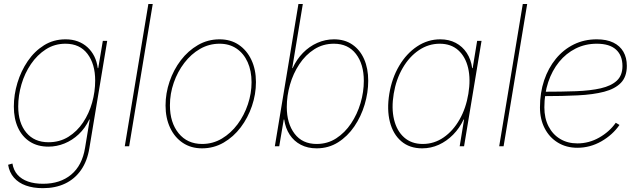

<svg xmlns="http://www.w3.org/2000/svg" viewBox="-20 -748 3268 982"><path d="M199.2 214.4Q149.9 214.4 112.3 200.9Q74.7 187.5 51.3 160.6Q27.8 133.8 21.5 94.7L43.5 88.4Q49.3 123 69.8 146Q90.3 168.9 123.3 180.4Q156.2 191.9 200.2 191.9Q288.1 191.9 344.2 145Q400.4 98.1 415 8.3L439 -136.7H436.5Q415.5 -92.3 382.6 -61.3Q349.6 -30.3 309.8 -14.2Q270 2 227.5 2Q172.4 2 132.8 -23.4Q93.3 -48.8 72 -95Q50.8 -141.1 50.8 -203.1Q50.8 -263.7 69.1 -324.2Q87.4 -384.8 121.8 -435.3Q156.2 -485.8 205.1 -516.4Q253.9 -546.9 315.4 -546.9Q349.6 -546.9 377.9 -536.4Q406.2 -525.9 427.5 -506.3Q448.7 -486.8 462.2 -460Q475.6 -433.1 480 -399.4H482.4L505.9 -539.1H528.3L437 10.3Q426.3 76.2 394.3 121.8Q362.3 167.5 313 190.9Q263.7 214.4 199.2 214.4ZM228 -20.5Q285.2 -20.5 329.6 -48.1Q374 -75.7 404.8 -121.6Q435.5 -167.5 451.2 -223.4Q466.8 -279.3 466.8 -335.9Q466.8 -420.4 427.5 -472.4Q388.2 -524.4 314.9 -524.4Q259.3 -524.4 214.8 -495.8Q170.4 -467.3 138.4 -420.4Q106.4 -373.5 89.8 -316.7Q73.2 -259.8 73.2 -203.6Q73.2 -119.6 114.3 -70.1Q155.3 -20.5 228 -20.5Z M761.2 -727.5 640.6 0H618.2L738.8 -727.5Z M1013.2 10.7Q957 10.7 915 -17.3Q873 -45.4 849.9 -95Q826.7 -144.5 826.7 -208.5Q826.7 -270.5 847.2 -330.8Q867.7 -391.1 904.8 -439.7Q941.9 -488.3 992.4 -517.6Q1043 -546.9 1103 -546.9Q1159.7 -546.9 1201.2 -518.8Q1242.7 -490.7 1265.9 -441.4Q1289.1 -392.1 1289.1 -328.1Q1289.1 -266.1 1268.6 -205.8Q1248 -145.5 1211.2 -96.7Q1174.3 -47.9 1123.8 -18.6Q1073.2 10.7 1013.2 10.7ZM1013.7 -11.7Q1068.8 -11.7 1115 -39.3Q1161.1 -66.9 1195.1 -112.5Q1229 -158.2 1247.8 -214.4Q1266.6 -270.5 1266.6 -327.1Q1266.6 -385.7 1246.6 -430.2Q1226.6 -474.6 1189.9 -499.5Q1153.3 -524.4 1103 -524.4Q1049.3 -524.4 1003.4 -498Q957.5 -471.7 922.9 -426.5Q888.2 -381.3 868.7 -325Q849.1 -268.6 849.1 -209.5Q849.1 -121.1 893.6 -66.4Q938 -11.7 1013.7 -11.7Z M1599.1 10.7Q1553.7 10.7 1518.6 -7.6Q1483.4 -25.9 1461.7 -59.1Q1439.9 -92.3 1433.6 -136.7H1431.2L1408.2 0H1385.7L1506.3 -727.5H1528.8L1474.6 -399.4H1476.6Q1497.1 -444.3 1529.5 -477.5Q1562 -510.7 1603 -528.8Q1644 -546.9 1688.5 -546.9Q1743.2 -546.9 1782.2 -520Q1821.3 -493.2 1842.3 -445.6Q1863.3 -397.9 1863.3 -335Q1863.3 -274.4 1845 -213.1Q1826.7 -151.9 1792.2 -101.3Q1757.8 -50.8 1709 -20Q1660.2 10.7 1599.1 10.7ZM1599.6 -11.7Q1655.3 -11.7 1699.7 -40.5Q1744.1 -69.3 1775.6 -116.5Q1807.1 -163.6 1824 -220.7Q1840.8 -277.8 1840.8 -334.5Q1840.8 -419.9 1800.5 -472.2Q1760.3 -524.4 1688 -524.4Q1631.8 -524.4 1587.2 -495.8Q1542.5 -467.3 1511 -419.7Q1479.5 -372.1 1463.1 -314.9Q1446.8 -257.8 1446.8 -200.7Q1446.8 -116.7 1486.6 -64.2Q1526.4 -11.7 1599.6 -11.7Z M2139.2 10.7Q2074.7 10.7 2032.5 -25.4Q1990.2 -61.5 1974.1 -124.8Q1958 -188 1971.2 -268.6Q1984.4 -348.6 2021.7 -411.6Q2059.1 -474.6 2113.5 -510.7Q2168 -546.9 2231.9 -546.9Q2276.4 -546.9 2311 -528.6Q2345.7 -510.3 2367.4 -477.1Q2389.2 -443.8 2395 -399.4H2397.5L2420.4 -539.1H2442.9L2353.5 0H2331.1L2353.5 -136.7H2351.1Q2330.6 -92.8 2297.6 -59.3Q2264.6 -25.9 2224.4 -7.6Q2184.1 10.7 2139.2 10.7ZM2142.1 -11.7Q2200.7 -11.7 2249 -45.2Q2297.4 -78.6 2330.3 -136.5Q2363.3 -194.3 2375.5 -268.6Q2387.7 -342.3 2374.3 -400.1Q2360.8 -458 2323.7 -491.2Q2286.6 -524.4 2229 -524.4Q2171.4 -524.4 2122.3 -491.2Q2073.2 -458 2039.6 -400.1Q2005.9 -342.3 1993.7 -268.6Q1981.4 -194.3 1995.4 -136.5Q2009.3 -78.6 2046.9 -45.2Q2084.5 -11.7 2142.1 -11.7Z M2676.3 -727.5 2555.7 0H2533.2L2653.8 -727.5Z M2933.1 7.8Q2876.5 7.8 2833.3 -18.6Q2790 -44.9 2765.9 -91.6Q2741.7 -138.2 2741.7 -199.2Q2741.7 -273.4 2762.9 -336.7Q2784.2 -399.9 2823 -447.3Q2861.8 -494.6 2915 -520.8Q2968.3 -546.9 3032.2 -546.9Q3082.5 -546.9 3116.7 -530.3Q3150.9 -513.7 3168.5 -483.2Q3186 -452.6 3186 -411.1Q3186 -356 3156 -324.7Q3126 -293.5 3070.1 -278.8Q3014.2 -264.2 2935.5 -260.3Q2856.9 -256.3 2760.3 -256.3V-278.8Q2851.1 -278.8 2925.3 -281.5Q2999.5 -284.2 3052.7 -296.4Q3106 -308.6 3134.8 -335.4Q3163.6 -362.3 3163.6 -410.2Q3163.6 -464.4 3130.6 -494.4Q3097.7 -524.4 3032.2 -524.4Q2973.6 -524.4 2924.3 -499.8Q2875 -475.1 2839.4 -431.2Q2803.7 -387.2 2783.9 -327.9Q2764.2 -268.6 2764.2 -199.2Q2764.2 -143.6 2785.4 -102.1Q2806.6 -60.5 2844.7 -37.6Q2882.8 -14.6 2933.1 -14.6Q2992.2 -14.6 3044.4 -44.2Q3096.7 -73.7 3129.4 -120.1L3148.4 -108.9Q3113.3 -58.1 3055.7 -25.1Q2998 7.8 2933.1 7.8Z"/></svg>

Font: Inter 18pt Thin
Style: Italic
Weight: 250
Italic angle: -9.3988°
Version: Version 4.001;git-66647c0bb